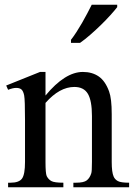

<svg xmlns="http://www.w3.org/2000/svg" viewBox="-20 -786 566 806"><path d="M171 -385Q253 -484 328 -484Q367 -484 394.5 -465Q422 -446 438 -402Q449 -372 449 -307V-106Q449 -63 457 -45Q462 -33 474.5 -26Q487 -19 522 -19V0H288V-19H299Q332 -19 344.5 -29Q357 -39 363 -58Q366 -65 366 -106V-299Q366 -363 349 -392Q332 -421 292 -421Q230 -421 171 -354V-106Q171 -59 176 -47Q183 -33 195.5 -26Q208 -19 246 -19V0H14V-19H24Q60 -19 72.5 -36.5Q85 -54 85 -106V-281Q85 -367 81.5 -385Q78 -403 70.5 -410Q63 -417 48 -417Q34 -417 14 -409L6 -427L148 -484H171ZM278 -619Q289 -633 301 -651.5Q313 -670 324.5 -690Q336 -710 346.5 -730Q357 -750 365 -766H472V-756Q462 -743 444 -723Q426 -703 404 -681.5Q382 -660 359 -640Q336 -620 316 -606H278Z"/></svg>

Font: MM Ethnic
Style: Regular
Weight: 400
Designer: Khon Soe Zaw Thu
Version: Version 1.00 July 18, 2016, initial release